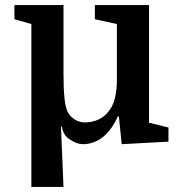

<svg xmlns="http://www.w3.org/2000/svg" viewBox="-20 -560 722 759"><path d="M231 179 221 -59H225C228 -36 239 -19 257 -8C275 4 292 10 307 10C368 10 415 -31 446 -100H450L461 10L646 0V-56L569 -75V-540H355V-484L442 -465V-228C438 -172 429 -139 401 -110C378 -87 349 -76 314 -76C289 -76 258 -92 245 -123C236 -147 231 -187 231 -272V-540H37V-484L104 -465V179Z"/></svg>

Font: Domine
Style: Bold
Weight: 700
Designer: Pablo Impallari, Rodrigo Fuenzalida, Brenda Gallo
Foundry: Pablo Impallari, Rodrigo Fuenzalida, Brenda Gallo
Version: Version 2.000